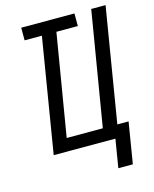

<svg xmlns="http://www.w3.org/2000/svg" viewBox="-131 -822 861 1073"><g transform="rotate(-15 300.0 -285.5)"><path d="M502 164H418L445 0H88L197 -662H97V-735H405V-662H281L183 -74H392L502 -735H585L476 -74H541Z"/></g></svg>

Font: Iosevka Curly Extended Oblique
Style: Regular
Weight: 400
Width: 7
Italic angle: -9°
Monospace: yes
Designer: Belleve Invis
Foundry: Belleve Invis
Version: Version 11.1.0; ttfautohint (v1.8.3)